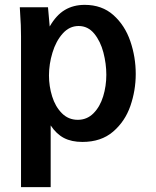

<svg xmlns="http://www.w3.org/2000/svg" viewBox="-20 -580 640 790"><path d="M63 -523 61.5 -550H177.5L184.5 -471Q211.5 -518 246.8 -539Q282 -560 328.5 -560Q399.5 -560 446.8 -517.8Q494 -475.5 516.2 -410.5Q538.5 -345.5 538.5 -275.5Q538.5 -208 516.5 -144.2Q494.5 -80.5 445.2 -38.2Q396 4 319 4Q274.5 4 243.2 -12.2Q212 -28.5 188.5 -64V190H66.5V-431Q66.5 -477.5 63 -523ZM417.5 -272.5Q417.5 -317.5 405.5 -363.8Q393.5 -410 367.8 -441.5Q342 -473 303.5 -473Q265.5 -473 237.8 -441.8Q210 -410.5 195.8 -363.2Q181.5 -316 181.5 -269.5Q181.5 -225.5 194.5 -183.5Q207.5 -141.5 234.5 -114.2Q261.5 -87 300 -87Q338 -87 364.8 -114Q391.5 -141 404.5 -183.5Q417.5 -226 417.5 -272.5Z"/></svg>

Font: JuliaMono
Style: Bold
Weight: 700
Monospace: yes
Designer: cormullion
Foundry: corm
Version: Version 0.055; ttfautohint (v1.8.4)